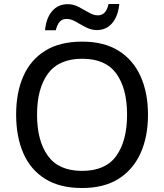

<svg xmlns="http://www.w3.org/2000/svg" viewBox="-20 -934 823 964"><path d="M723 -358Q723 -247 685.5 -164.5Q648 -82 575 -36Q502 10 392 10Q280 10 206.5 -36Q133 -82 97 -165Q61 -248 61 -359Q61 -469 97 -551Q133 -633 206.5 -679Q280 -725 393 -725Q502 -725 575 -679.5Q648 -634 685.5 -551.5Q723 -469 723 -358ZM166 -358Q166 -227 220.5 -151.5Q275 -76 392 -76Q510 -76 564 -151.5Q618 -227 618 -358Q618 -490 564 -564.5Q510 -639 393 -639Q276 -639 221 -564.5Q166 -490 166 -358ZM206 -782Q212 -844 242 -878.5Q272 -913 320 -913Q349 -913 375.5 -899Q402 -885 426 -871Q450 -857 471 -857Q493 -857 506 -871.5Q519 -886 525 -914H579Q573 -853 543.5 -818Q514 -783 466 -783Q439 -783 412.5 -796.5Q386 -810 361.5 -824.5Q337 -839 315 -839Q292 -839 279.5 -824.5Q267 -810 260 -782Z"/></svg>

Font: Noto Sans Sundanese Medium
Style: Regular
Weight: 500
Version: Version 2.003